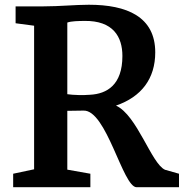

<svg xmlns="http://www.w3.org/2000/svg" viewBox="-20 -785 770 805"><path d="M35.2 0H358.9V-56.6L262.2 -73.7V-320.3L329.6 -321.3C426.8 -325.7 494.6 0 552.7 0H730.5V-56.6L671.9 -73.2C614.7 -98.6 555.2 -301.8 466.3 -342.3C573.2 -378.9 630.9 -455.6 630.9 -565.4C630.9 -714.8 512.2 -765.1 352.5 -765.1C296.4 -765.1 229 -758.3 163.1 -758.3H45.4V-687.5L123 -677.2V-75.2L35.2 -56.6ZM262.2 -390.1V-690.4C279.8 -696.8 309.1 -696.8 333.5 -697.3C455.1 -699.2 493.2 -629.9 493.2 -550.3C493.2 -428.7 428.2 -391.6 357.9 -387.7C331.1 -385.3 286.1 -386.2 262.2 -390.1Z"/></svg>

Font: Merriweather
Style: Bold
Weight: 700
Designer: Eben Sorkin ( eben@eyebytes.com )
Foundry: Sorkin Type Co.
Version: Version 1.003